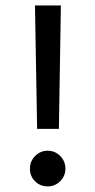

<svg xmlns="http://www.w3.org/2000/svg" viewBox="-20 -682 349 702"><path d="M89.4 -65.4Q89.4 -37.6 108.4 -19Q127.4 -0.5 154.3 -0.5Q181.2 -0.5 200.2 -19.5Q219.2 -38.6 219.2 -65.4Q219.2 -92.3 200.2 -111.6Q181.2 -130.9 154.3 -130.9Q127.4 -130.9 108.4 -111.6Q89.4 -92.3 89.4 -65.4ZM107.9 -662.1 115.7 -210.9H195.3L202.6 -662.1Z"/></svg>

Font: Vazir Variable Regular
Style: Regular
Weight: 400
Designer: Saber Rastikerdar
Foundry: Saber Rastikerdar
Version: Version 30.1.0